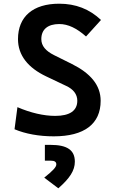

<svg xmlns="http://www.w3.org/2000/svg" viewBox="-20 -723 626 1032"><path d="M269 9.8C433.6 9.8 521 -57.1 521 -181.2C521 -265.6 466.3 -329.1 366.7 -378.9L269.5 -427.2C226.1 -449.2 202.1 -476.1 202.1 -512.7C202.1 -565.4 237.3 -593.8 298.8 -593.8C345.7 -593.8 392.6 -571.3 442.4 -526.9L522.9 -615.7C460.9 -674.3 386.7 -703.1 298.3 -703.1C157.2 -703.1 76.7 -633.8 76.7 -512.7C76.7 -425.3 131.3 -358.4 228 -312.5L335.9 -261.2C374 -243.7 395.5 -216.3 395.5 -181.6C395.5 -127.9 355 -100.1 276.9 -100.1C215.3 -100.1 145 -116.2 73.7 -147L58.1 -28.3C116.7 -3.4 190.4 9.8 269 9.8ZM293.5 289.1C355 235.4 382.3 193.4 382.3 146C382.3 84 341.3 55.7 252 55.7H221.2V140.6H252.9C273.4 140.6 282.7 147 282.7 160.6C282.7 175.3 265.1 193.8 217.8 231.9Z"/></svg>

Font: Cascadia Mono SemiBold
Style: Regular
Weight: 600
Monospace: yes
Designer: Aaron Bell
Foundry: Saja Typeworks
Version: Version 2404.023